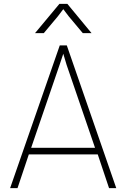

<svg xmlns="http://www.w3.org/2000/svg" viewBox="-20 -966 650 986"><path d="M32 0H70L128 -173H482L540 0H577L323 -733H287ZM140 -207 286 -633 305 -690 322 -633 468 -207ZM160 -796H205L277 -882L305 -919L333 -882L405 -796H450L326 -946H285Z"/></svg>

Font: Kreadon Extra Light
Style: Regular
Weight: 200
Designer: kohakuno
Foundry: StudioGnu
Version: Version 1.000;Glyphs 3.1.2 (3151)